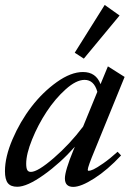

<svg xmlns="http://www.w3.org/2000/svg" viewBox="-26 -731 533 763"><path d="M307.1 -498 271 -521.5 390.1 -711.4 449.2 -669.4ZM42.5 11.2Q16.6 11.2 5.1 -3.4Q-6.3 -18.1 -6.3 -50.8Q-6.3 -107.4 23.7 -177.5Q53.7 -247.6 98.6 -306.2Q143.6 -364.7 199.7 -404.8Q255.9 -444.8 303.7 -444.8Q355.5 -444.8 373.5 -396.5L402.8 -467.3L469.2 -425.3L350.1 -133.3Q322.8 -67.9 322.8 -56.6Q322.8 -52.2 326.7 -52.2Q333 -52.2 345.5 -57.9Q357.9 -63.5 384.3 -81.8Q410.6 -100.1 441.4 -127.9L455.1 -113.3Q401.4 -55.7 348.6 -22Q295.9 11.7 265.1 11.7Q231.9 11.7 231.9 -22Q231.9 -51.8 266.1 -135.3L271.5 -147.9Q213.9 -83 147.7 -35.9Q81.5 11.2 42.5 11.2ZM78.1 -80.6Q78.1 -63 82.3 -55.4Q86.4 -47.9 96.7 -47.9Q124 -47.9 187.7 -103Q251.5 -158.2 304.2 -228L360.8 -366.2Q347.7 -413.6 310.1 -413.6Q276.9 -413.6 235.1 -376.2Q193.4 -338.9 159.2 -286.9Q125 -234.9 101.6 -177Q78.1 -119.1 78.1 -80.6Z"/></svg>

Font: Elstob Medium
Style: Italic
Weight: 500
Italic angle: -20°
Designer: Peter S. Baker
Version: Version 1.015